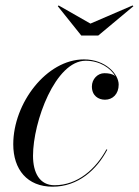

<svg xmlns="http://www.w3.org/2000/svg" viewBox="-20 -694 523 724"><path d="M321 -605 201 -673.5 198 -670.5 286.5 -560H350.5L483 -670.5L480 -673.5ZM384.5 -129.5 381.5 -131C341.5 -57 273 4.5 185.5 4.5C129.5 4.5 104.5 -42.5 104.5 -106.5C104.5 -235.5 189 -465 303 -465C357 -465 397 -437 414.5 -407C404.5 -415.5 389.5 -418 373.5 -418C348 -418 326.5 -395.5 326.5 -368C326.5 -333 351 -318 376 -318C405 -318 427.5 -339.5 427.5 -375C427.5 -414 378.5 -470 296.5 -470C155.5 -470 30 -305 30 -150C30 -55 82.5 10 178.5 10C274.5 10 345 -54 384.5 -129.5Z"/></svg>

Font: Bodoni* 48pt
Style: Italic
Weight: 400
Italic angle: -13°
Version: Version 2.3